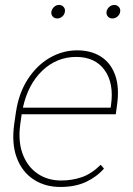

<svg xmlns="http://www.w3.org/2000/svg" viewBox="-20 -740 533 770"><path d="M209.5 -666Q198.2 -666 191.4 -673.8Q184.6 -681.6 186 -692.9Q188 -704.1 196.8 -712.2Q205.6 -720.2 216.8 -720.2Q228 -720.2 235.1 -712.2Q242.2 -704.1 240.2 -692.9Q238.8 -681.6 229.7 -673.8Q220.7 -666 209.5 -666ZM430.7 -666Q419.4 -666 412.6 -673.8Q405.8 -681.6 407.2 -692.9Q409.2 -704.1 418 -712.2Q426.8 -720.2 438 -720.2Q449.2 -720.2 456.5 -712.2Q463.9 -704.1 461.9 -692.9Q460.4 -681.6 451.2 -673.8Q441.9 -666 430.7 -666ZM444.3 -281.7H66.9L61.5 -243.2Q51.8 -174.3 70.6 -123.3Q89.4 -72.3 129.9 -44.2Q170.4 -16.1 225.6 -16.1Q269 -16.1 308.1 -29.5Q347.2 -43 383.8 -79.1L397 -64Q368.2 -30.8 325 -10.5Q281.7 9.8 221.7 9.8Q160.6 9.8 114.7 -20.3Q68.8 -50.3 47.4 -106.9Q25.9 -163.6 37.1 -243.2L43 -284.2Q54.2 -364.7 90.8 -421.4Q127.4 -478 179.4 -508.1Q231.4 -538.1 289.6 -538.1Q345.2 -538.1 384.8 -512.9Q424.3 -487.8 441.9 -438.7Q459.5 -389.6 449.2 -317.4ZM285.6 -511.7Q207.5 -511.7 149.9 -456.8Q92.3 -401.9 71.8 -308.1H423.8L425.3 -319.3Q437.5 -406.2 399.4 -459Q361.3 -511.7 285.6 -511.7Z"/></svg>

Font: Robert Sans Thin
Style: Italic
Weight: 100
Italic angle: -8°
Designer: Christian Robertson (extended by Adam Twardoch)
Foundry: Google
Version: Version 12.135;April 2, 2019;FontCreator 11.5.0.2425 64-bit;